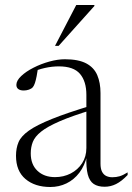

<svg xmlns="http://www.w3.org/2000/svg" viewBox="-20 -738 530 768"><path d="M349 -317 351 -299.5Q268.5 -274.5 219 -253Q169.5 -231.5 144.5 -211.5Q119.5 -191.5 111.2 -170.2Q103 -149 103 -124.5Q103 -80 129.8 -54.8Q156.5 -29.5 200 -29.5Q234.5 -29.5 263 -44.2Q291.5 -59 308.5 -85.2Q325.5 -111.5 325.5 -146V-358.5Q325.5 -412.5 300 -442.5Q274.5 -472.5 215.5 -472.5Q188 -472.5 159.8 -466.2Q131.5 -460 102 -447L132 -465.5Q129.5 -448.5 126.5 -433Q123.5 -417.5 119.8 -406.2Q116 -395 111.5 -389.5Q106 -383 95.8 -379.5Q85.5 -376 75 -376Q61 -376 53.2 -381.8Q45.5 -387.5 45.5 -398.5Q45.5 -415.5 64.8 -433.8Q84 -452 114 -467.2Q144 -482.5 177.5 -491.8Q211 -501 239.5 -501Q293.5 -501 324.8 -484.5Q356 -468 369 -437.5Q382 -407 382 -366V-83.5Q382 -63 388.2 -51Q394.5 -39 405.2 -34Q416 -29 429 -29Q445 -29 458.5 -33Q472 -37 490.5 -48.5V-38Q466 -12.5 444.2 -1.8Q422.5 9 398.5 9Q371.5 9 354.8 -2.2Q338 -13.5 331 -40.5Q324 -67.5 325.5 -114.5L328.5 -116.5Q319 -75.5 297.5 -47.2Q276 -19 246 -4.5Q216 10 181.5 10Q119.5 10 81.8 -22Q44 -54 44 -115Q44 -145.5 54.2 -169.5Q64.5 -193.5 95.5 -215.5Q126.5 -237.5 187.2 -262Q248 -286.5 349 -317ZM200 -554.5 285 -718H357.5V-714L214.5 -554.5Z"/></svg>

Font: Newsreader 60pt Light
Style: Regular
Weight: 300
Designer: Hugues Gentile
Foundry: Production Type
Version: Version 1.003